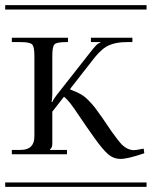

<svg xmlns="http://www.w3.org/2000/svg" viewBox="-29 -728 591 748"><path d="M-8.8 -708H542V-690.9H-8.8ZM-8.8 -17.1H542V0H-8.8ZM174.8 -511.2V-365.2Q174.8 -340.8 171.9 -332L174.8 -330.1Q178.7 -341.3 191.9 -357.9L323.2 -524.9Q335.4 -540.5 342.5 -548.1Q349.6 -555.7 352.5 -557.6Q355.5 -559.6 361.8 -562V-564H325.2V-581.1H486.8V-564H463.9Q424.3 -564 396.5 -552Q368.7 -540 339.8 -503.9L245.1 -382.8V-378.9Q267.6 -371.1 284.4 -361.6Q301.3 -352.1 316.4 -336.4Q331.5 -320.8 340.8 -308.8Q350.1 -296.9 368.2 -271L405.8 -215.8Q434.1 -176.3 445.8 -164.6Q468.3 -143.1 493.2 -143.1Q494.6 -143.1 498 -143.6Q501.5 -144 502.9 -144L530.8 -148.9L533.2 -130.9Q468.3 -108.9 440.9 -108.9Q413.1 -108.9 391.6 -127.7Q370.1 -146.5 335.9 -194.8L307.1 -235.8Q298.3 -248 278.3 -278.1Q258.3 -308.1 245.4 -325Q232.4 -341.8 220.2 -351.1L174.8 -293V-171.9Q174.8 -160.2 173.1 -155.8Q171.4 -151.4 166 -146V-144H231.9V-127H17.1V-144H51.8Q105 -144 105 -196.8V-511.2Q105 -546.4 95.9 -555.2Q86.9 -564 51.8 -564H17.1V-581.1H235.8V-564H227.1Q191.9 -564 183.3 -555.2Q174.8 -546.4 174.8 -511.2Z"/></svg>

Font: FoglihtenFr02
Style: Regular
Weight: 500
Version: Version 0.68